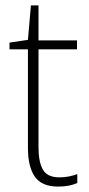

<svg xmlns="http://www.w3.org/2000/svg" viewBox="-20 -678 328 708"><path d="M199 -24Q218 -24 235 -27.5Q252 -31 265 -36V-3Q251 3 234 6.5Q217 10 194 10Q134 10 108.5 -26.5Q83 -63 83 -133V-496H15V-521L83 -531L94 -658H122V-529H264V-496H122V-135Q122 -80 138.5 -52Q155 -24 199 -24Z"/></svg>

Font: Noto Sans Hebrew SemiCondensed ExtraLight
Style: Regular
Weight: 200
Width: 4
Designer: Monotype Design Team
Foundry: Monotype Imaging Inc.
Version: Version 2.004; ttfautohint (v1.8.4.7-5d5b)